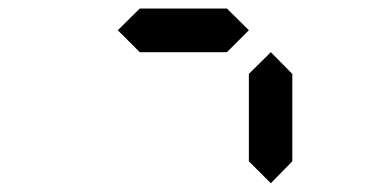

<svg xmlns="http://www.w3.org/2000/svg" viewBox="-20 -520 840 440"><path d="M600.6 -100.1 550.3 -150.4V-350.6L600.6 -400.4L649.9 -350.6V-150.4ZM500 -400.4H300.3L250 -450.7L300.3 -500.5H500L550.3 -450.7Z"/></svg>

Font: E1234
Style: Regular
Weight: 400
Designer: GGBot
Version: Version 1.00;September 7, 2020